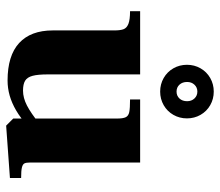

<svg xmlns="http://www.w3.org/2000/svg" viewBox="-64 -622 698 609"><g transform="rotate(90 284.5 -317.0)"><path d="M76 -136V-331Q76 -350 72.2 -360.2Q68.5 -370.5 55.2 -375.8Q42 -381 15 -381V-413H215.5V-120.5Q215.5 -88.5 220 -71.8Q224.5 -55 235.5 -48.2Q246.5 -41.5 267 -41.5Q290 -41.5 314.2 -54Q338.5 -66.5 373 -94.5L377 -55Q353.5 -33.5 330 -19.8Q306.5 -6 282.8 0.8Q259 7.5 235 7.5Q156 7.5 116 -29.2Q76 -66 76 -136ZM355.5 -10.5V-339.5Q355.5 -359 351.2 -367.5Q347 -376 335 -378.5Q323 -381 295 -381V-413H495V-64Q495 -51.5 497.8 -46Q500.5 -40.5 510.8 -38Q521 -35.5 544 -35.5V0L378 12ZM185 -561.5Q185 -585 196.2 -604.6Q207.4 -624.1 226.9 -635.3Q246.5 -646.5 270 -646.5Q293.5 -646.5 313.1 -635.3Q332.6 -624.1 343.8 -604.6Q355 -585 355 -561.5Q355 -538 343.8 -518.4Q332.6 -498.9 313.1 -487.7Q293.5 -476.5 270 -476.5Q246.5 -476.5 226.9 -487.7Q207.4 -498.9 196.2 -518.4Q185 -538 185 -561.5ZM300.5 -562Q300.5 -576 291.9 -585.2Q283.2 -594.5 270 -594.5Q256.8 -594.5 248.1 -585.2Q239.5 -576 239.5 -562Q239.5 -547.1 248 -537.8Q256.5 -528.5 270 -528.5Q283.5 -528.5 292 -537.8Q300.5 -547.1 300.5 -562Z"/></g></svg>

Font: Didactic
Style: Regular
Weight: 400
Designer: Tyler Finck
Foundry: Etcetera Type Co
Version: Version 3.007;FEAKit 1.0